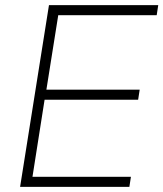

<svg xmlns="http://www.w3.org/2000/svg" viewBox="-20 -725 634 745"><path d="M58 0 170 -705H594L588 -666H206L160 -377H522L516 -338H153L106 -39H488L482 0Z"/></svg>

Font: Nunito Sans 12pt ExtraLight 12pt ExtraLight
Style: Italic
Weight: 250
Italic angle: -9°
Version: Version 3.101;gftools[0.9.27]